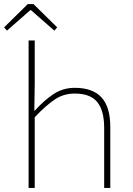

<svg xmlns="http://www.w3.org/2000/svg" viewBox="-30 -920 650 940"><path d="M110 0V-722H140V-508L138 -378H140Q185 -428 231.5 -459Q278 -490 336 -490Q424 -490 467 -443Q510 -396 510 -298V0H480V-294Q480 -379 446 -420.5Q412 -462 336 -462Q282 -462 239 -433.5Q196 -405 140 -346V0ZM4 -770 -10 -786 106 -900H134L250 -786L236 -770L122 -870H118Z"/></svg>

Font: Source Code Pro ExtraLight
Style: Regular
Weight: 200
Monospace: yes
Designer: Paul D. Hunt, Teo Tuominen
Foundry: Adobe
Version: Version 1.026;hotconv 1.1.0;makeotfexe 2.6.0